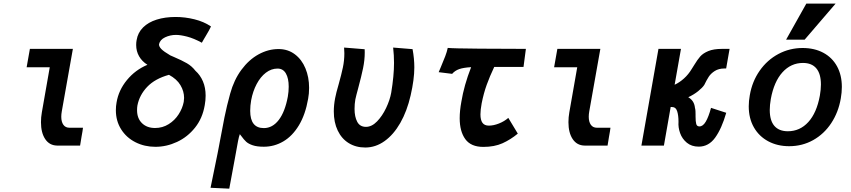

<svg xmlns="http://www.w3.org/2000/svg" viewBox="-20 -828 4840 1092"><path d="M213 -133Q213 -161 218 -189L263 -445.5H131.5L150 -550H394.5L331.5 -195Q328.5 -178.5 328.5 -164Q328.5 -135 340.5 -118.2Q352.5 -101.5 375 -101.5H452Q450.5 -86.5 443.5 -49Q442 -39 439.8 -26Q437.5 -13 435.5 0H305.5Q261.5 -0.5 237.2 -36.8Q213 -73 213 -133Z M639 -201Q639 -225 643 -245.5Q654.5 -315 702 -372.8Q749.5 -430.5 818.5 -459.5Q787.5 -479 771 -508Q754.5 -537 754.5 -572Q754.5 -588 757 -600Q764 -642.5 793.8 -672Q823.5 -701.5 871.2 -716.5Q919 -731.5 978.5 -731.5Q1032.5 -731.5 1086 -718.2Q1139.5 -705 1180 -677.5Q1171 -657.5 1149.5 -622Q1145 -614.5 1139.5 -605.2Q1134 -596 1128 -585Q1082 -610 1044 -619.8Q1006 -629.5 981 -629.5Q948 -629.5 919 -615.8Q890 -602 884.5 -576.5Q883.5 -564 897.2 -549.5Q911 -535 948.5 -513L968 -504.5Q1015 -484.5 1043 -468.2Q1071 -452 1091.5 -425.5Q1119 -401 1134.2 -365.2Q1149.5 -329.5 1149.5 -284Q1149.5 -257 1144.5 -230Q1132 -155.5 1089.2 -102Q1046.5 -48.5 986.8 -20.8Q927 7 864 7Q802 7 750.5 -19Q699 -45 669 -92.5Q639 -140 639 -201ZM1025 -248.5Q1027 -263.5 1027 -271Q1027 -309 1006.2 -343.8Q985.5 -378.5 941 -402.5Q861.5 -380.5 817.2 -334Q773 -287.5 761.5 -228Q759.5 -216 759.5 -201.5Q759.5 -154.5 787.8 -127.2Q816 -100 862 -100Q904.5 -100 939.2 -121.8Q974 -143.5 996 -177.8Q1018 -212 1025 -248.5Z M1177.5 240 1217.5 44.5Q1220.5 29.5 1223.5 13.5Q1226.5 -2.5 1229.5 -18.5Q1243 -93.5 1256.5 -160Q1270 -226.5 1289 -295Q1310.5 -373.5 1353 -431Q1395.5 -488.5 1450.5 -518.8Q1505.5 -549 1564 -549Q1617.5 -549 1657 -519.2Q1696.5 -489.5 1717.2 -439.2Q1738 -389 1738 -328.5Q1738 -295 1732.5 -266Q1717 -176.5 1680 -115.2Q1643 -54 1591.5 -23.8Q1540 6.5 1480.5 6.5Q1441.5 6.5 1417.2 -1.8Q1393 -10 1380 -22Q1367 -34 1353 -53.5L1344 -65Q1339 -52 1333.8 -25.5Q1328.5 1 1317 67Q1295 190 1284 245ZM1617 -278.5Q1622 -307 1622 -335Q1622 -382.5 1606 -410.2Q1590 -438 1558.5 -438Q1523 -438 1492.2 -414.5Q1461.5 -391 1439.8 -350Q1418 -309 1408.5 -258Q1403 -227 1403 -197.5Q1403 -99.5 1480.5 -99.5Q1530 -99.5 1565.5 -145.8Q1601 -192 1617 -278.5Z M1878.5 -194.5Q1878.5 -230 1886 -269.5Q1891.5 -299 1906.5 -350Q1922 -405.5 1930.2 -444.5Q1938.5 -483.5 1938.5 -525Q1938.5 -541 1937 -557.5L2054 -548Q2054.5 -542 2054.5 -530Q2054.5 -486.5 2045 -440.5Q2035.5 -394.5 2017.5 -327.5Q2005.5 -284 2001 -262.5Q1996.5 -236.5 1996.5 -208.5Q1996.5 -164 2011.8 -135.2Q2027 -106.5 2061.5 -106.5Q2094.5 -106.5 2124.5 -137.5Q2154.5 -168.5 2176 -213.8Q2197.5 -259 2205 -300.5Q2221 -397.5 2221 -470Q2221 -514 2216 -557.5L2326.5 -548.5Q2336.5 -494 2336.5 -445Q2336.5 -376.5 2315.5 -285.5Q2295 -196 2256.8 -129Q2218.5 -62 2167.2 -25.5Q2116 11 2057.5 11Q2004 11 1963.5 -14Q1923 -39 1900.8 -85.5Q1878.5 -132 1878.5 -194.5Z M2487 -446Q2502.5 -482.5 2512.2 -508Q2522 -533.5 2526.5 -555.5Q2553.5 -552.5 2707.5 -551.2Q2861.5 -550 2971 -550L2957.5 -447.5H2791Q2765 -392.5 2748 -345.2Q2731 -298 2719.5 -240.5Q2712.5 -202.5 2712.5 -177.5Q2712.5 -145.5 2724 -129.5Q2735.5 -113.5 2760.5 -113.5Q2787 -113.5 2817.5 -125.5Q2848 -137.5 2871 -157.5L2925 -68Q2884 -34 2838 -13.2Q2792 7.5 2729 7.5Q2658.5 7.5 2626.5 -36.5Q2594.5 -80.5 2594.5 -155.5Q2594.5 -198 2604 -249.5Q2619 -342 2659.5 -446Q2616 -443.5 2591.8 -435Q2567.5 -426.5 2551.5 -408L2475 -417.5Z M3213 -133Q3213 -161 3218 -189L3263 -445.5H3131.5L3150 -550H3394.5L3331.5 -195Q3328.5 -178.5 3328.5 -164Q3328.5 -135 3340.5 -118.2Q3352.5 -101.5 3375 -101.5H3452Q3450.5 -86.5 3443.5 -49Q3442 -39 3439.8 -26Q3437.5 -13 3435.5 0H3305.5Q3261.5 -0.5 3237.2 -36.8Q3213 -73 3213 -133Z M3839 -135Q3839 -172.5 3831.2 -196Q3823.5 -219.5 3800.5 -219.5H3794.5L3756 0H3628L3725 -550H3853L3817 -346Q3845 -359 3870.2 -381.8Q3895.5 -404.5 3914 -435.5L3928.5 -458.5Q3946.5 -488.5 3962.5 -506.8Q3978.5 -525 4008.5 -537.5Q4038.5 -550 4087 -550H4129.5L4110 -438.5H4100.5Q4067.5 -438.5 4045.2 -424.2Q4023 -410 4011 -391.5Q3999 -373 3985.5 -345Q3975 -329 3950.8 -309.5Q3926.5 -290 3894.5 -275Q3928.5 -255.5 3932.5 -215Q3935 -206.5 3935.5 -196.5Q3936 -186.5 3936 -177.2Q3936 -168 3936 -165.5Q3936 -137 3939.8 -123Q3943.5 -109 3958 -109Q3978 -109 3994 -136Q4010 -163 4024 -214.5L4110.5 -186.5Q4084.5 -96.5 4047.5 -45.2Q4010.5 6 3954 6Q3913.5 6 3886.5 -16.2Q3859.5 -38.5 3848 -71.2Q3836.5 -104 3839 -135Z M4238.5 -223.5Q4238.5 -253.5 4244.5 -286.5Q4258 -365 4300.8 -426Q4343.5 -487 4407.2 -521Q4471 -555 4545 -555Q4612 -555 4662.5 -528Q4713 -501 4740.5 -451Q4768 -401 4768 -333.5Q4768 -302.5 4762 -268Q4748.5 -189.5 4707.8 -127.8Q4667 -66 4605 -31.2Q4543 3.5 4468.5 3.5Q4402 3.5 4349.8 -24.2Q4297.5 -52 4268 -103.2Q4238.5 -154.5 4238.5 -223.5ZM4643 -284.5Q4649 -319 4649 -347.5Q4649 -408 4623 -439Q4597 -470 4547 -470Q4478.5 -470 4430.2 -416.8Q4382 -363.5 4364 -265Q4358 -230.5 4358 -202.5Q4358 -142.5 4384.2 -112Q4410.5 -81.5 4461 -81.5Q4529.5 -81.5 4577.2 -133.8Q4625 -186 4643 -284.5ZM4451 -602.5 4566 -807.5H4732.5L4556.5 -602.5Z"/></svg>

Font: JuliaMono ExtraBoldItalic
Style: Regular
Weight: 800
Italic angle: -9°
Monospace: yes
Designer: cormullion
Foundry: corm
Version: Version 0.049; ttfautohint (v1.8.4)